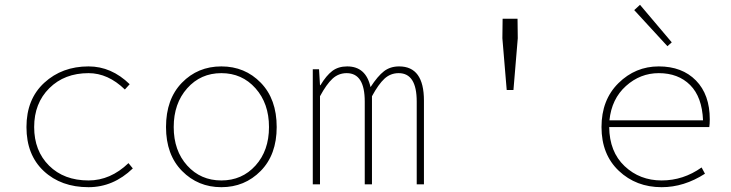

<svg xmlns="http://www.w3.org/2000/svg" viewBox="-20 -766 3040 798"><path d="M348 12Q234 12 162 -55Q90 -122 90 -238Q90 -354 164 -422Q238 -490 348 -490Q443 -490 519 -416L499 -394Q429 -462 348 -462Q248 -462 185 -399.5Q122 -337 122 -238Q122 -139 184 -77.5Q246 -16 348 -16Q439 -16 514 -88L532 -66Q451 12 348 12Z M670 -238Q670 -354 736 -422Q802 -490 900 -490Q998 -490 1064 -422Q1130 -354 1130 -238Q1130 -123 1063.5 -55.5Q997 12 900 12Q803 12 736.5 -55.5Q670 -123 670 -238ZM758 -78Q814 -16 900 -16Q986 -16 1042 -78Q1098 -140 1098 -238Q1098 -336 1042 -399Q986 -462 900 -462Q814 -462 758 -399Q702 -336 702 -238Q702 -140 758 -78Z M1280 0V-478H1306L1310 -412H1312Q1336 -452 1361 -471Q1386 -490 1423 -490Q1501 -490 1520 -404Q1550 -450 1576 -470Q1602 -490 1639 -490Q1742 -490 1742 -348V0H1712V-344Q1712 -462 1637 -462Q1603 -462 1578 -439Q1553 -416 1526 -366V0H1496V-344Q1496 -462 1421 -462Q1387 -462 1362 -439Q1337 -416 1310 -366V0Z M2086 -392 2068 -607 2069 -688H2131L2132 -607L2114 -392Z M2730 12Q2624 12 2552 -56Q2480 -124 2480 -238Q2480 -351 2550.5 -420.5Q2621 -490 2718 -490Q2815 -490 2872.5 -431.5Q2930 -373 2930 -270Q2930 -250 2928 -238H2512Q2513 -135 2576 -75.5Q2639 -16 2730 -16Q2820 -16 2896 -70L2910 -44Q2823 12 2730 12ZM2718 -462Q2641 -462 2581.5 -408.5Q2522 -355 2513 -266H2902Q2898 -363 2848.5 -412.5Q2799 -462 2718 -462ZM2754 -574 2616 -724 2640 -746 2772 -590Z"/></svg>

Font: TypoPRO Source Code Pro
Style: Regular
Weight: 200
Monospace: yes
Designer: Paul D. Hunt, Teo Tuominen
Foundry: Adobe Systems Incorporated
Version: Version 2.010;PS 1.0;hotconv 1.0.84;makeotf.lib2.5.63406